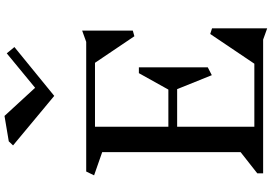

<svg xmlns="http://www.w3.org/2000/svg" viewBox="-197 -992 1207 853"><g transform="rotate(-90 406.5 -565.5)"><path d="M657 0H63V-26L157 -100V-715L54 -751L71 -786H647L697 -804V-579L672 -572L554 -747H270V-421H435L508 -552H534V-246L499 -228L437 -382H270V-39H550L682 -235L707 -227V18ZM407 -928 187 -1111 205 -1130 318 -1149 443 -1013 596 -1139 624 -1105Z"/></g></svg>

Font: Inknut Antiqua Light
Style: Regular
Weight: 300
Designer: Claus Eggers Sørensen
Foundry: Claus Eggers Sørensen
Version: Version 1.003; ttfautohint (v1.8.2) -l 8 -r 50 -G 200 -x 14 